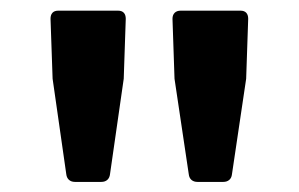

<svg xmlns="http://www.w3.org/2000/svg" viewBox="-20 -706 574 369"><path d="M81.1 -554.7 107.4 -371.1C108.4 -362.3 114.3 -356.4 124 -356.4H174.8C184.6 -356.4 190.4 -362.3 191.4 -371.1L217.8 -554.7L221.7 -669.9C221.7 -679.7 216.8 -685.5 207 -685.5H91.8C82 -685.5 77.1 -679.7 77.1 -669.9ZM315.4 -554.7 342.8 -371.1C343.8 -361.3 350.6 -356.4 359.4 -356.4H409.2C418 -356.4 424.8 -361.3 425.8 -371.1L453.1 -554.7L457 -669.9C457 -679.7 452.1 -685.5 442.4 -685.5H327.1C317.4 -685.5 311.5 -679.7 311.5 -669.9Z"/></svg>

Font: Ed Sans Neue
Style: Bold
Weight: 700
Designer: Stephen Hutchings
Version: Version 1.004;PS 001.004;hotconv 1.0.88;makeotf.lib2.5.64775